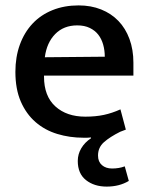

<svg xmlns="http://www.w3.org/2000/svg" viewBox="-20 -500 549 711"><path d="M474 -220H143V-216Q143 -144 185 -106Q227 -68 296 -68Q334 -68 364.5 -74.5Q395 -81 426 -95L446 -20L425 -12Q387 7 365 26.5Q343 46 343 76Q343 99 357.5 111.5Q372 124 395 124Q421 124 442 116L457 170Q422 191 375 191Q329 191 298.5 167Q268 143 268 96Q268 71 281 49Q294 27 317 12V9Q310 10 303 10Q296 10 289 10Q238 10 192 -4Q146 -18 111.5 -48Q77 -78 57 -124Q37 -170 37 -234Q37 -289 53.5 -334.5Q70 -380 100.5 -412.5Q131 -445 174.5 -462.5Q218 -480 271 -480Q317 -480 354.5 -465Q392 -450 418.5 -422.5Q445 -395 459.5 -355.5Q474 -316 474 -268ZM368 -290Q368 -314 362 -335Q356 -356 344 -371.5Q332 -387 312.5 -396.5Q293 -406 266 -406Q216 -406 184.5 -374Q153 -342 146 -288Z"/></svg>

Font: Ek Mukta Medium
Style: Regular
Weight: 500
Designer: Girish Dalvi and Yashodeep Gholap
Foundry: Ek Type
Version: Version 2.538;PS 1.002;hotconv 16.6.51;makeotf.lib2.5.65220;